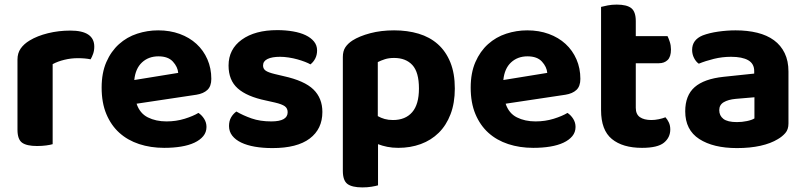

<svg xmlns="http://www.w3.org/2000/svg" viewBox="-20 -628 3504 835"><path d="M209 -1Q199 2 181 4.5Q163 7 141 7Q96 7 76 -7.5Q56 -22 56 -64V-369Q56 -397 70 -417Q84 -437 109 -452Q142 -472 188.5 -483.5Q235 -495 286 -495Q390 -495 390 -425Q390 -408 385 -394Q380 -380 374 -370Q351 -375 318 -375Q289 -375 260 -368Q231 -361 209 -349Z M574 -177Q588 -135 623 -117.5Q658 -100 704 -100Q746 -100 783 -111.5Q820 -123 843 -137Q858 -127 868 -111Q878 -95 878 -76Q878 -53 864 -36Q850 -19 825.5 -7.5Q801 4 767.5 9.5Q734 15 694 15Q635 15 585 -1.5Q535 -18 499 -50.5Q463 -83 442.5 -132Q422 -181 422 -247Q422 -311 442.5 -358Q463 -405 497.5 -436Q532 -467 576.5 -481.5Q621 -496 668 -496Q719 -496 761.5 -480.5Q804 -465 834.5 -437Q865 -409 882 -370Q899 -331 899 -285Q899 -253 882 -237Q865 -221 834 -216ZM564 -280 755 -311Q753 -337 732 -360Q711 -383 669 -383Q626 -383 597.5 -356.5Q569 -330 564 -280Z M1165 16Q1123 16 1088.5 10Q1054 4 1029 -8Q1004 -20 990 -38Q976 -56 976 -80Q976 -102 985 -117.5Q994 -133 1008 -143Q1037 -126 1074 -113Q1111 -100 1160 -100Q1231 -100 1231 -140Q1231 -157 1218.5 -166Q1206 -175 1176 -182L1136 -191Q1054 -208 1014 -243.5Q974 -279 974 -343Q974 -414 1031.5 -455.5Q1089 -497 1186 -497Q1222 -497 1254 -491.5Q1286 -486 1309 -475Q1332 -464 1345.5 -447.5Q1359 -431 1359 -409Q1359 -389 1351 -373.5Q1343 -358 1330 -348Q1322 -353 1306.5 -359Q1291 -365 1273 -370Q1255 -375 1235 -378Q1215 -381 1198 -381Q1163 -381 1143.5 -371.5Q1124 -362 1124 -343Q1124 -329 1135 -321Q1146 -313 1175 -306L1213 -297Q1304 -277 1343 -239Q1382 -201 1382 -141Q1382 -67 1327 -25.5Q1272 16 1165 16Z M1624 -1V178Q1614 181 1596 184Q1578 187 1556 187Q1511 187 1491 172Q1471 157 1471 115V-380Q1471 -406 1482 -422.5Q1493 -439 1513 -452Q1543 -471 1590 -483.5Q1637 -496 1694 -496Q1752 -496 1800.5 -481.5Q1849 -467 1884 -436Q1919 -405 1938.5 -357Q1958 -309 1958 -243Q1958 -180 1939.5 -131.5Q1921 -83 1888 -50.5Q1855 -18 1810 -1.5Q1765 15 1712 15Q1686 15 1664 10.5Q1642 6 1624 -1ZM1802 -243Q1802 -314 1773.5 -345Q1745 -376 1694 -376Q1671 -376 1654 -370.5Q1637 -365 1623 -358V-123Q1637 -115 1653 -110.5Q1669 -106 1689 -106Q1743 -106 1772.5 -140Q1802 -174 1802 -243Z M2179 -177Q2193 -135 2228 -117.5Q2263 -100 2309 -100Q2351 -100 2388 -111.5Q2425 -123 2448 -137Q2463 -127 2473 -111Q2483 -95 2483 -76Q2483 -53 2469 -36Q2455 -19 2430.5 -7.5Q2406 4 2372.5 9.5Q2339 15 2299 15Q2240 15 2190 -1.5Q2140 -18 2104 -50.5Q2068 -83 2047.5 -132Q2027 -181 2027 -247Q2027 -311 2047.5 -358Q2068 -405 2102.5 -436Q2137 -467 2181.5 -481.5Q2226 -496 2273 -496Q2324 -496 2366.5 -480.5Q2409 -465 2439.5 -437Q2470 -409 2487 -370Q2504 -331 2504 -285Q2504 -253 2487 -237Q2470 -221 2439 -216ZM2169 -280 2360 -311Q2358 -337 2337 -360Q2316 -383 2274 -383Q2231 -383 2202.5 -356.5Q2174 -330 2169 -280Z M2745 -159Q2745 -131 2763 -118.5Q2781 -106 2813 -106Q2828 -106 2845 -109.5Q2862 -113 2874 -118Q2883 -108 2889 -95Q2895 -82 2895 -65Q2895 -30 2867.5 -7.5Q2840 15 2772 15Q2688 15 2641 -23.5Q2594 -62 2594 -149V-598Q2605 -601 2623 -604.5Q2641 -608 2662 -608Q2706 -608 2725.5 -592.5Q2745 -577 2745 -536V-471H2883Q2888 -461 2893 -445.5Q2898 -430 2898 -413Q2898 -381 2883.5 -367Q2869 -353 2846 -353H2745V-159Z M3261 -113V-205L3179 -198Q3147 -195 3127.5 -183.5Q3108 -172 3108 -149Q3108 -125 3126 -111Q3144 -97 3185 -97Q3207 -97 3228.5 -101.5Q3250 -106 3261 -113ZM3409 -317V-91Q3409 -65 3395.5 -49.5Q3382 -34 3363 -23Q3332 -4 3287 6Q3242 16 3185 16Q3082 16 3021 -23.5Q2960 -63 2960 -144Q2960 -213 3001 -249Q3042 -285 3127 -294L3260 -308V-319Q3260 -351 3234 -366Q3208 -381 3159 -381Q3121 -381 3084.5 -372Q3048 -363 3019 -351Q3007 -359 2998.5 -375.5Q2990 -392 2990 -411Q2990 -455 3036 -474Q3065 -485 3103.5 -490.5Q3142 -496 3179 -496Q3231 -496 3273.5 -485.5Q3316 -475 3346 -453Q3376 -431 3392.5 -397Q3409 -363 3409 -317Z"/></svg>

Font: Baloo 2 Latin
Style: Bold
Weight: 400
Designer: Sarang Kulkarni and Ek Type
Foundry: Ek Type
Version: Version 1.001